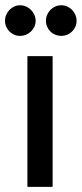

<svg xmlns="http://www.w3.org/2000/svg" viewBox="-34 -726 318 746"><path d="M170.5 -508V0H72.5V-508ZM104.5 -645Q104.5 -633 99.5 -622.2Q94.5 -611.5 86.2 -603.5Q78 -595.5 67 -591Q56 -586.5 44 -586.5Q32 -586.5 21.5 -591Q11 -595.5 3 -603.5Q-5 -611.5 -9.8 -622.2Q-14.5 -633 -14.5 -645Q-14.5 -657.5 -9.8 -668.5Q-5 -679.5 3 -687.8Q11 -696 21.5 -700.8Q32 -705.5 44 -705.5Q56 -705.5 67 -700.8Q78 -696 86.2 -687.8Q94.5 -679.5 99.5 -668.5Q104.5 -657.5 104.5 -645ZM263.5 -645Q263.5 -633 258.8 -622.2Q254 -611.5 246 -603.5Q238 -595.5 227 -591Q216 -586.5 204 -586.5Q192 -586.5 181 -591Q170 -595.5 162 -603.5Q154 -611.5 149.2 -622.2Q144.5 -633 144.5 -645Q144.5 -657.5 149.2 -668.5Q154 -679.5 162 -687.8Q170 -696 181 -700.8Q192 -705.5 204 -705.5Q216 -705.5 227 -700.8Q238 -696 246 -687.8Q254 -679.5 258.8 -668.5Q263.5 -657.5 263.5 -645Z"/></svg>

Font: Lato 2
Style: Regular
Weight: 500
Designer: Lukasz Dziedzic with Adam Twardoch and Botio Nikoltchev
Foundry: tyPoland Lukasz Dziedzic
Version: Version 2.015; 2015-08-06; http://www.latofonts.com/